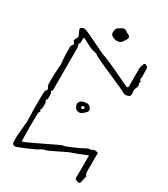

<svg xmlns="http://www.w3.org/2000/svg" viewBox="-199 -895 875 998"><g transform="rotate(30 238.5 -396.0)"><path d="M61 11Q40 11 40 -8V-37Q40 -42 40.5 -49Q41 -56 43 -75.5Q45 -95 48 -134Q48 -152 47.5 -165.5Q47 -179 46.5 -195Q46 -211 46 -236.5Q46 -262 47 -303Q47 -309 48.5 -315Q50 -321 55 -325Q59 -331 55 -337Q50 -344 48.5 -350.5Q47 -357 47 -364Q47 -421 49.5 -447Q52 -473 52 -474Q52 -478 51 -485Q50 -492 48.5 -512.5Q47 -533 47 -578Q47 -589 53.5 -595Q60 -601 55 -608Q47 -617 47.5 -622Q48 -627 55 -638Q61 -646 55.5 -657Q50 -668 45.5 -678.5Q41 -689 48 -695Q56 -700 64 -700Q72 -700 94 -690Q116 -680 142.5 -667Q169 -654 191.5 -643Q214 -632 221 -630Q228 -629 252 -618.5Q276 -608 306.5 -594Q337 -580 363 -567.5Q389 -555 401 -549Q406 -546 410.5 -548Q415 -550 415 -556Q415 -559 415 -573.5Q415 -588 415 -606.5Q415 -625 415 -641Q415 -657 415 -663Q415 -672 418 -679.5Q421 -687 424 -695Q426 -698 430.5 -698.5Q435 -699 438 -696Q443 -693 446 -689.5Q449 -686 449 -681Q449 -649 449.5 -638Q450 -627 448 -621Q447 -617 450.5 -613Q454 -609 456 -605.5Q458 -602 451 -597Q456 -592 456 -583Q456 -575 451.5 -567Q447 -559 447 -550Q447 -544 448 -538Q449 -532 449 -526Q448 -513 431.5 -509.5Q415 -506 405 -513Q399 -517 377 -527Q355 -537 325.5 -550Q296 -563 266.5 -576Q237 -589 216 -599Q195 -609 190 -613Q183 -620 168 -622Q153 -624 129.5 -636.5Q106 -649 92 -656Q85 -660 84.5 -654Q84 -648 84 -631Q84 -626 80.5 -620.5Q77 -615 81 -604Q83 -601 83 -596Q83 -591 83 -586V-355Q83 -350 83 -344.5Q83 -339 78 -334Q75 -331 79 -327.5Q83 -324 83 -310Q83 -306 82.5 -301Q82 -296 83 -291Q84 -286 78.5 -282Q73 -278 80 -272Q82 -270 82.5 -259Q83 -248 82 -237Q81 -226 78 -224Q74 -220 78.5 -217.5Q83 -215 81 -211Q75 -203 75 -198Q75 -173 74.5 -163.5Q74 -154 74 -149.5Q74 -145 74 -136Q74 -127 74 -103.5Q74 -80 75 -33Q77 -28 84.5 -31.5Q92 -35 98 -37Q115 -45 142.5 -58Q170 -71 198 -84.5Q226 -98 245.5 -107.5Q265 -117 266 -117Q275 -117 292.5 -123.5Q310 -130 329.5 -139Q349 -148 365.5 -156Q382 -164 389 -168Q397 -172 405 -171.5Q413 -171 420 -178Q423 -180 429.5 -179.5Q436 -179 441 -178Q448 -178 448 -171Q448 -145 448 -133.5Q448 -122 448 -116Q448 -110 448 -98.5Q448 -87 448 -61Q448 -49 457 -40Q456 -35 453 -21.5Q450 -8 449 -5Q448 0 446.5 4Q445 8 437 8Q430 8 422 3.5Q414 -1 414 -6Q414 -12 414.5 -21.5Q415 -31 415 -58Q415 -85 415 -141Q377 -126 358 -118.5Q339 -111 331 -108.5Q323 -106 319 -104.5Q315 -103 307.5 -99.5Q300 -96 282 -87Q264 -78 227 -60Q214 -54 200.5 -51Q187 -48 175 -39Q170 -35 152.5 -27Q135 -19 114 -10Q93 -1 77.5 5Q62 11 61 11ZM258 -309Q240 -309 233 -321.5Q226 -334 226 -341Q226 -353 236.5 -361.5Q247 -370 266 -370Q276 -372 282.5 -368Q289 -364 295 -356Q303 -345 295 -333Q288 -326 278.5 -317.5Q269 -309 258 -309ZM261 -332Q268 -332 271 -339Q273 -341 271 -345Q267 -349 264 -348Q254 -348 254 -341Q254 -340 255.5 -336Q257 -332 261 -332ZM243 -729Q229 -729 217.5 -735Q206 -741 203 -749Q201 -755 203 -769.5Q205 -784 219 -791Q228 -798 238 -801.5Q248 -805 255 -800Q260 -796 267 -792.5Q274 -789 280 -786Q292 -777 286 -766Q279 -753 270.5 -741Q262 -729 243 -729Z"/></g></svg>

Font: Sankofa Display
Style: Regular
Weight: 400
Designer: Batsirai Madzonga
Foundry: Batsirai Madzonga
Version: Version 1.000; ttfautohint (v1.8.4.7-5d5b)